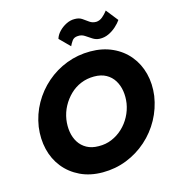

<svg xmlns="http://www.w3.org/2000/svg" viewBox="-135 -1046 1072 1180"><g transform="rotate(-15 401.5 -456.0)"><path d="M240 -350Q247 -394 267.5 -432Q288 -470 318.5 -499.5Q349 -529 388 -545Q427 -561 472 -561Q517 -561 548.5 -543.5Q580 -526 598.5 -496Q617 -466 623 -428.5Q629 -391 623 -350Q616 -307 595.5 -268.5Q575 -230 544 -201Q513 -172 474 -155.5Q435 -139 390 -140Q346 -140 314.5 -157.5Q283 -175 264.5 -204.5Q246 -234 240 -271.5Q234 -309 240 -350ZM64 -350Q54 -275 70 -208Q86 -141 127 -89.5Q168 -38 230.5 -8Q293 22 373 22Q454 22 526 -6.5Q598 -35 655.5 -86Q713 -137 750 -204.5Q787 -272 799 -350Q809 -425 792 -491.5Q775 -558 733.5 -608.5Q692 -659 629.5 -687.5Q567 -716 489 -716Q409 -716 337.5 -688.5Q266 -661 208.5 -611Q151 -561 113.5 -494.5Q76 -428 64 -350ZM321 -841 385 -777Q391 -791 403 -808.5Q415 -826 440 -827Q464 -829 483.5 -816Q503 -803 523 -790Q543 -777 567 -776Q597 -775 624 -787.5Q651 -800 673 -820Q695 -840 707 -858L647 -934Q632 -914 613.5 -898.5Q595 -883 573 -882Q549 -882 531.5 -894.5Q514 -907 495.5 -920Q477 -933 450 -933Q422 -934 395 -920.5Q368 -907 348 -886Q328 -865 321 -841Z"/></g></svg>

Font: Jost
Style: Bold Italic
Weight: 700
Italic angle: -5°
Version: Version 3.710